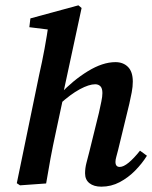

<svg xmlns="http://www.w3.org/2000/svg" viewBox="-20 -688 571 720"><path d="M55 7 43 -1 127 -408Q138 -456 147 -505Q156 -554 163 -603L203 -572L90 -586L94 -619L274 -668L286 -658L218 -342V-326L190 -195Q178 -140 169.5 -94.5Q161 -49 153 0ZM360 12Q332 12 315.5 -1Q299 -14 299 -38Q299 -57 304 -76.5Q309 -96 315 -119L351 -265Q356 -288 360 -307Q364 -326 364 -339Q364 -357 356.5 -364.5Q349 -372 337 -372Q314 -372 279.5 -353.5Q245 -335 202 -296L204 -334Q254 -387 309.5 -421Q365 -455 413 -455Q442 -455 460 -437Q478 -419 478 -382Q478 -363 474 -342Q470 -321 465 -299L423 -126Q419 -110 416 -99.5Q413 -89 413 -81Q413 -62 429 -62Q443 -62 462.5 -78Q482 -94 505 -123L531 -104Q513 -75 487 -48.5Q461 -22 429 -5Q397 12 360 12Z"/></svg>

Font: Lisu Bosa Black
Style: Italic
Weight: 900
Italic angle: -19°
Designer: David Morse, Annie Olsen, Victor Gaultney, Frank Grießhammer (Latin)
Foundry: SIL International
Version: Version 2.000